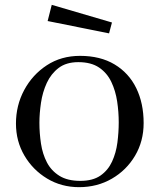

<svg xmlns="http://www.w3.org/2000/svg" viewBox="-20 -770 660 794"><path d="M471 -264Q471 -307 464.5 -350.5Q458 -394 440.5 -431Q423 -468 390 -490.5Q357 -513 304 -513Q254 -513 222.5 -489Q191 -465 173.5 -427Q156 -389 149.5 -345Q143 -301 143 -262Q143 -219 149.5 -176Q156 -133 174 -98.5Q192 -64 225.5 -43Q259 -22 312 -22Q364 -22 395.5 -44Q427 -66 443.5 -102Q460 -138 465.5 -180.5Q471 -223 471 -264ZM574 -261Q574 -186 538.5 -126Q503 -66 442.5 -31Q382 4 307 4Q234 4 175 -31.5Q116 -67 81 -126.5Q46 -186 46 -259Q46 -334 80 -397.5Q114 -461 173.5 -500Q233 -539 311 -539Q395 -539 454 -503.5Q513 -468 543.5 -405.5Q574 -343 574 -261ZM443 -677 431 -632 177 -683 194 -750Z"/></svg>

Font: Kaisei Decol
Style: Regular
Weight: 400
Designer: Font-Kai, 金井和夫
Foundry: KAZUO KANAI
Version: Version 5.003